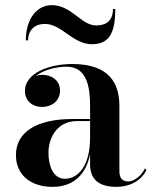

<svg xmlns="http://www.w3.org/2000/svg" viewBox="-20 -717 592 747"><path d="M154.5 -624C220 -624 263 -545 337.5 -545C404 -545 428.5 -587 428.5 -682H419.5C419.5 -637.5 394.5 -618 354 -618C295.5 -618 259 -697 181 -697C124.5 -697 80.5 -645 80.5 -560H89.5C89.5 -604.5 120 -624 154.5 -624ZM263 -254C121 -254 42 -202.5 42 -113.5C42 -37.5 98 10 184.5 10C266 10 314.5 -38 330.5 -117V-77C330.5 -10.5 376.5 10 432 10C487 10 530.5 -15.5 549.5 -55.5L544 -62C528.5 -29 498.5 -11 479 -11C452 -11 444.5 -29 444.5 -52V-304.5C444.5 -392 406 -468 261 -468C170 -468 77 -432 77 -363.5C77 -324 106 -301 144 -301C179 -301 213.5 -322 213.5 -365.5C213.5 -404.5 180 -426 144 -426C135.5 -426 127.5 -424.5 119.5 -421.5C150.5 -445.5 199 -457.5 239 -457.5C319 -457.5 330.5 -376.5 330.5 -304.5V-254ZM232.5 -21.5C185.5 -21.5 168.5 -74.5 168.5 -123C168.5 -175 198 -246 280 -246H330.5V-181.5C330.5 -70.5 283.5 -21.5 232.5 -21.5Z"/></svg>

Font: Bodoni* 24pt Medium
Style: Regular
Weight: 500
Version: Version 2.3